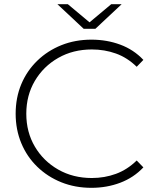

<svg xmlns="http://www.w3.org/2000/svg" viewBox="-20 -895 752 920"><path d="M418 5Q340 5 274 -21.5Q208 -48 158.5 -96Q109 -144 82 -209Q55 -274 55 -350Q55 -427 82 -491.5Q109 -556 158.5 -604Q208 -652 274 -678.5Q340 -705 418 -705Q492 -705 556.5 -681Q621 -657 667 -608L635 -575Q590 -619 535.5 -638.5Q481 -658 420 -658Q330 -658 259 -617.5Q188 -577 147 -507.5Q106 -438 106 -350Q106 -262 147 -192.5Q188 -123 259 -82.5Q330 -42 420 -42Q481 -42 535.5 -62Q590 -82 635 -126L667 -93Q621 -44 556.5 -19.5Q492 5 418 5ZM381 -757 255 -875H305L409 -788L513 -875H563L437 -757Z"/></svg>

Font: Montserrat Light
Style: Regular
Weight: 300
Designer: Julieta Ulanovsky
Foundry: Julieta Ulanovsky
Version: Version 9.000; ttfautohint (v1.8.4.7-5d5b)